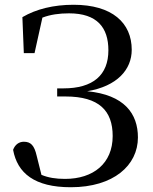

<svg xmlns="http://www.w3.org/2000/svg" viewBox="-20 -769 642 806"><path d="M277 17C457 17 559 -75 559 -192C559 -292 502 -371 346 -386C472 -407 533 -477 533 -560C533 -673 451 -749 289 -749C205 -749 132 -731 74 -697L80 -546H125L158 -695C192 -708 229 -713 270 -713C388 -713 435 -653 435 -558C435 -454 371 -398 246 -398H220V-364H255C396 -364 453 -304 453 -198C453 -83 372 -18 253 -18C214 -18 183 -23 154 -35L134 -115C124 -159 109 -174 80 -174C60 -174 43 -162 35 -140C53 -42 125 17 277 17Z"/></svg>

Font: Source Han Serif SC Medium
Style: Regular
Weight: 500
Designer: Ryoko NISHIZUKA 西塚涼子 (kana & ideographs); Frank Grießhammer (Latin, Greek & Cyrillic); Wenlong ZHANG 张文龙 (bopomofo); San
Foundry: Adobe
Version: Version 2.003;hotconv 1.1.1;makeotfexe 2.6.0